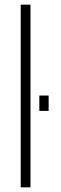

<svg xmlns="http://www.w3.org/2000/svg" viewBox="-20 -805 260 825"><path d="M69 0H111V-785H69ZM149 -394.5V-328.5H189V-394.5Z"/></svg>

Font: Anybody Thin ExtraLight
Style: Regular
Weight: 250
Version: Version 1.113;gftools[0.9.25]